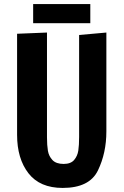

<svg xmlns="http://www.w3.org/2000/svg" viewBox="-20 -910 608 944"><path d="M64 -247V-744L211 -750V-235Q211 -196 215.5 -169Q220 -142 238 -123Q256 -104 293 -104Q328 -104 344.5 -123.5Q361 -143 365 -169.5Q369 -196 369 -237V-738L503 -750V-264Q503 -158 461.5 -72Q420 14 288 14Q176 14 120 -58Q64 -130 64 -247ZM143 -796V-890H424V-796Z"/></svg>

Font: Francois One
Style: Regular
Weight: 400
Designer: Vernon Adams
Foundry: Vernon Adams
Version: Version 2.000